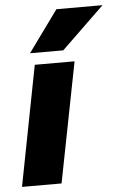

<svg xmlns="http://www.w3.org/2000/svg" viewBox="-53 -784 526 822"><g transform="rotate(-5 209.5 -372.5)"><path d="M8 0 108 -516H279L178 0ZM92 -567 221 -745H419L235 -567Z"/></g></svg>

Font: REM
Style: Bold Italic
Weight: 700
Italic angle: -11°
Designer: Octavio Pardo
Foundry: Ashler Design
Version: Version 1.005;gftools[0.9.28]